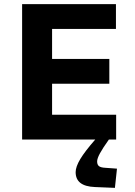

<svg xmlns="http://www.w3.org/2000/svg" viewBox="-20 -675 654 929"><path d="M346 158Q346 132 368.5 94.5Q391 57 441 0H87V-655H541V-535H232V-390H509V-270H232V-120H542V0H507Q477 42 463.5 67Q450 92 450 106Q450 122 459 129Q468 136 491 137L546 141L536 234L439 230Q392 228 369 210Q346 192 346 158Z"/></svg>

Font: Intel One Mono
Style: Bold
Weight: 700
Monospace: yes
Designer: Fred Shallcrass
Foundry: Frere-Jones Type LLC
Version: Version 1.400;hotconv 1.1.0;makeotfexe 2.6.0;FJTRelease1.4